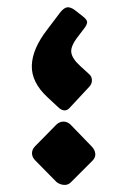

<svg xmlns="http://www.w3.org/2000/svg" viewBox="-20 -508 350 540"><path d="M178 -207Q170 -197 161 -197.5Q152 -198 143 -207L113 -235Q68 -277 69.5 -324Q71 -371 113 -425L150 -474Q161 -487 170 -487.5Q179 -488 190 -480L213 -462Q226 -452 225 -444.5Q224 -437 216 -427L200 -406Q178 -378 180.5 -360.5Q183 -343 205 -323L229 -301Q238 -294 238.5 -283.5Q239 -273 232 -265ZM179 5Q171 13 159.5 12Q148 11 139 4L79 -57Q70 -66 70 -77Q70 -88 79 -97L139 -158Q148 -166 158.5 -166Q169 -166 178 -158L237 -97Q247 -87 248 -76Q249 -65 240 -56Z"/></svg>

Font: Rubik SemiBold
Style: Regular
Weight: 600
Designer: Hubert and Fischer
Foundry: Hubert and Fischer
Version: Version 2.300;gftools[0.9.30]